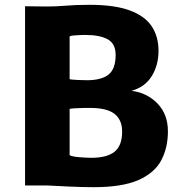

<svg xmlns="http://www.w3.org/2000/svg" viewBox="-20 -770 754 797"><path d="M84 0V-744L175 -743Q213.5 -743 254.2 -746.5Q295 -750 352 -750Q455.5 -750 518.5 -726.8Q581.5 -703.5 609.8 -660.8Q638 -618 638 -559Q638 -500 610.2 -454.5Q582.5 -409 526 -393Q590.5 -385 633.8 -340.2Q677 -295.5 677 -225Q677 -157 649.5 -104.8Q622 -52.5 555 -22.8Q488 7 369 7Q317.5 7 263.2 4.2Q209 1.5 178 0ZM269 -441Q281 -439 304.8 -438Q328.5 -437 341 -437Q400.5 -437 430.2 -460.2Q460 -483.5 460 -542Q460 -588.5 427.2 -606.8Q394.5 -625 333 -625Q326 -625 312.5 -624.5Q299 -624 286.2 -622.8Q273.5 -621.5 269 -619ZM269 -126Q279 -120 308.2 -117.5Q337.5 -115 360 -115Q424 -115 455.5 -140.2Q487 -165.5 487 -224Q487 -272 455.8 -297Q424.5 -322 354 -322Q342 -322 324.2 -321.8Q306.5 -321.5 290.8 -320.5Q275 -319.5 269 -318Z"/></svg>

Font: Merriweather Sans ExtraBold
Style: Regular
Weight: 800
Designer: Eben Sorkin
Foundry: Eben Sorkin
Version: Version 2.001; ttfautohint (v1.8.3)